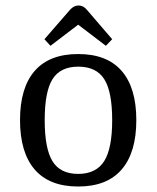

<svg xmlns="http://www.w3.org/2000/svg" viewBox="-20 -673 571 700"><path d="M171.5 -384.5Q143 -339 143 -235Q143 -131 171.5 -85Q200 -39 265 -39Q330 -39 359.5 -85Q389 -131 389 -235Q389 -339 360 -384.5Q331 -430 265.5 -430Q200 -430 171.5 -384.5ZM106.5 -55Q53 -117 53 -235Q53 -353 106.5 -414.5Q160 -476 265 -476Q370 -476 423.5 -414.5Q477 -353 477 -235Q477 -117 423.5 -55Q370 7 265 7Q160 7 106.5 -55ZM235 -637Q249 -653 266.5 -653Q284 -653 297 -637L389 -530L366 -506L265 -583L164 -506L142 -530Z"/></svg>

Font: Caladea
Style: Regular
Weight: 400
Designer: Carolina Giovagnoli and Andres Torresi
Foundry: Carolina Giovagnoli and Andres Torresi
Version: Version 1.002